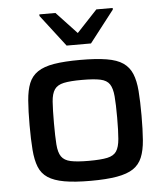

<svg xmlns="http://www.w3.org/2000/svg" viewBox="-53 -777 722 832"><g transform="rotate(-5 308.5 -361.0)"><path d="M308 8Q239 8 194 0Q149 -8 122.5 -25.5Q96 -43 84 -73Q72 -103 68.5 -148Q65 -193 65 -255Q65 -317 68.5 -362Q72 -407 84 -437Q96 -467 122.5 -485Q149 -503 194 -510.5Q239 -518 308 -518Q377 -518 422.5 -510.5Q468 -503 494 -485Q520 -467 532.5 -437Q545 -407 548.5 -362Q552 -317 552 -255Q552 -193 548.5 -148Q545 -103 532.5 -73Q520 -43 494 -25.5Q468 -8 422.5 0Q377 8 308 8ZM308 -79Q360 -79 388 -85Q416 -91 428 -109Q440 -127 443 -162.5Q446 -198 446 -255Q446 -313 443 -348Q440 -383 428 -401Q416 -419 388 -425Q360 -431 308 -431Q257 -431 229 -425Q201 -419 188.5 -401Q176 -383 173.5 -348Q171 -313 171 -255Q171 -198 173.5 -162.5Q176 -127 188.5 -109Q201 -91 229 -85Q257 -79 308 -79ZM255 -585 149 -723V-730H219L308 -635L397 -730H468V-723L361 -585Z"/></g></svg>

Font: Saira SemiExpanded Medium
Style: Regular
Weight: 500
Width: 6
Designer: Hector Gatti with collaboration of the Omnibus-Type team
Foundry: Omnibus-Type
Version: Version 1.101